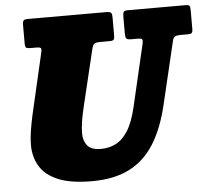

<svg xmlns="http://www.w3.org/2000/svg" viewBox="-54 -808 967 887"><g transform="rotate(-5 430.0 -364.0)"><path d="M391.5 -584.5 328 -320Q310.5 -247 310.5 -201.5Q310.5 -167 328.5 -144.8Q346.5 -122.5 392 -122.5Q428 -122.5 459.5 -137.8Q491 -153 516 -191.8Q541 -230.5 557.5 -300L625 -589Q628.5 -604 625.5 -609.5Q622.5 -615 603.5 -615H575Q556.5 -615 552 -620.8Q547.5 -626.5 547.5 -644.5V-719Q547.5 -736.5 550.8 -743.2Q554 -750 572 -750H838Q853.5 -750 856.8 -745Q860 -740 860 -724V-639Q860 -623.5 855.2 -619.2Q850.5 -615 837 -615H803.5Q785.5 -615 777.5 -610.5Q769.5 -606 766 -590.5L697 -300Q672 -193.5 627.2 -121.8Q582.5 -50 511.8 -13.8Q441 22.5 337 22.5Q238 22.5 179.5 -2.5Q121 -27.5 95.8 -70.8Q70.5 -114 70.5 -168Q70.5 -199.5 76 -234Q81.5 -268.5 89.5 -305L155.5 -591Q158.5 -604.5 155.8 -609.8Q153 -615 135.5 -615H106.5Q92 -615 87.2 -619Q82.5 -623 82.5 -640V-723.5Q82.5 -739.5 87.2 -744.8Q92 -750 107.5 -750H469.5Q487 -750 492.2 -745.2Q497.5 -740.5 497.5 -722.5V-640Q497.5 -624 493 -619.5Q488.5 -615 473 -615H433Q410.5 -615 403.2 -609.5Q396 -604 391.5 -584.5Z"/></g></svg>

Font: Besley* Narrow Fatface
Style: Italic
Weight: 900
Width: 4
Italic angle: -13°
Designer: Owen Earl
Foundry: indestructible type*
Version: Version 3.000; ttfautohint (v1.8.3)